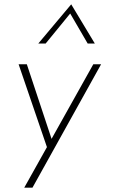

<svg xmlns="http://www.w3.org/2000/svg" viewBox="-20 -682 640 887"><path d="M92 185 411 -385H447L130 185ZM199 4 66 -385H104L227 -14ZM385 -481 300 -627 312 -629 191 -481H157L309 -662L418 -481Z"/></svg>

Font: Josefin Sans Thin ExtraLight
Style: Italic
Weight: 250
Italic angle: -7°
Version: Version 2.000